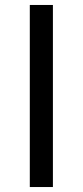

<svg xmlns="http://www.w3.org/2000/svg" viewBox="-20 -753 333 773"><path d="M100 0H193V-733H100Z"/></svg>

Font: Noto Sans CJK JP Regular
Style: Regular
Weight: 400
Designer: Ryoko NISHIZUKA (kana & ideographs); Paul D. Hunt (Latin, Greek & Cyrillic); Wenlong ZHANG (bopomofo); Sandoll Communica
Foundry: Adobe Systems Incorporated
Version: Version 1.001;PS 1.001;hotconv 1.0.78;makeotf.lib2.5.61930